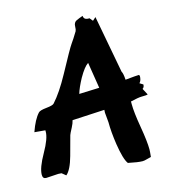

<svg xmlns="http://www.w3.org/2000/svg" viewBox="-132 -847 865 984"><g transform="rotate(-15 300.5 -354.5)"><path d="M608 -334Q608 -319 598 -313L599 -311Q604 -300 616 -279Q612 -276 583 -276Q566 -276 524 -266V-252Q524 -209 538 -127.5Q552 -46 552 -5Q552 6 549 35Q543 36 527.5 40.5Q512 45 503 45Q479 45 427 34Q408 9 395 -75Q385 -142 385 -193Q385 -201 382 -226Q379 -247 381 -260L210 -251Q207 -236 196 -215Q181 -187 179 -180Q165 -128 151 -77Q132 -8 106 14L85 -3Q77 -4 68 -4Q57 -4 35.5 -2Q14 0 3 0Q-15 0 -15 -21Q-15 -58 24 -126.5Q63 -195 62 -231V-237L5 -242Q27 -305 54 -334Q62 -343 96.5 -346.5Q131 -350 138 -358Q180 -404 227 -490Q293 -612 306.5 -630.5Q320 -649 343 -687Q347 -695 347 -710Q347 -733 363.5 -740.5Q380 -748 398 -754Q399 -731 429 -733Q434 -726 443 -716L460 -731L517 -426Q524 -415 526 -381Q586 -387 598 -387L602 -382Q602 -357 590 -345ZM385 -376 363 -514Q341 -500 312 -449Q287 -403 278 -372Z"/></g></svg>

Font: Ode an Erik AH
Style: Regular
Weight: 400
Designer: Andreas Höfeld
Foundry: Fontgrube AH
Version: Version 2.00